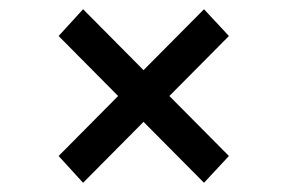

<svg xmlns="http://www.w3.org/2000/svg" viewBox="-20 -558 622 416"><path d="M422 -162 291 -294 160 -162 107 -220 236 -350 107 -480 160 -538 291 -406 422 -538 476 -480 347 -350 476 -220Z"/></svg>

Font: Argentum Novus
Style: Regular
Weight: 400
Designer: Julieta Ulanovsky
Foundry: Julieta Ulanovsky
Version: Version 7.20;July 27, 2021;FontCreator 13.0.0.2683 64-bit